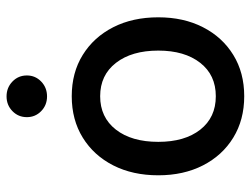

<svg xmlns="http://www.w3.org/2000/svg" viewBox="-112 -660 783 600"><g transform="rotate(-90 280.0 -359.5)"><path d="M279.8 11.7Q206.1 11.7 150.4 -22.5Q94.7 -56.6 63.7 -117.2Q32.7 -177.7 32.7 -256.8Q32.7 -336.9 63.7 -397.7Q94.7 -458.5 150.4 -492.9Q206.1 -527.3 279.8 -527.3Q353.5 -527.3 408.9 -492.9Q464.4 -458.5 495.4 -397.7Q526.4 -336.9 526.4 -256.8Q526.4 -177.7 495.4 -117.2Q464.4 -56.6 408.9 -22.5Q353.5 11.7 279.8 11.7ZM279.8 -77.1Q346.2 -77.1 384.3 -126Q422.4 -174.8 422.4 -256.8Q422.4 -339.8 384 -389.2Q345.7 -438.5 279.8 -438.5Q213.9 -438.5 175.5 -389.4Q137.2 -340.3 137.2 -256.8Q137.2 -174.3 175.3 -125.7Q213.4 -77.1 279.8 -77.1ZM279.3 -604.5Q252 -604.5 233.2 -622.8Q214.4 -641.1 214.4 -667.5Q214.4 -694.3 233.2 -712.6Q252 -731 279.3 -731Q306.6 -731 325.7 -712.6Q344.7 -694.3 344.7 -667.5Q344.7 -641.1 325.7 -622.8Q306.6 -604.5 279.3 -604.5Z"/></g></svg>

Font: Inter Display Medium
Style: Regular
Weight: 500
Designer: Rasmus Andersson
Foundry: rsms
Version: Version 4.001;git-9221beed3